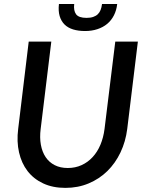

<svg xmlns="http://www.w3.org/2000/svg" viewBox="-20 -927 728 956"><path d="M317.5 -90.5Q355 -90.5 386.2 -104.8Q417.5 -119 441.2 -144.8Q465 -170.5 480 -206.2Q495 -242 500.5 -285L554 -720H666.5L613.5 -285Q605.5 -222 580 -168.2Q554.5 -114.5 514.5 -75.2Q474.5 -36 421.5 -13.8Q368.5 8.5 305.5 8.5Q242.5 8.5 195 -13.8Q147.5 -36 117.2 -75.2Q87 -114.5 74.8 -168.2Q62.5 -222 70.5 -285L123 -720H235.5L182.5 -285Q177 -242 183.5 -206.2Q190 -170.5 207.2 -144.8Q224.5 -119 252.2 -104.8Q280 -90.5 317.5 -90.5ZM403.5 -772.5Q370 -772.5 344 -780.5Q318 -788.5 301.2 -805.2Q284.5 -822 277 -847.2Q269.5 -872.5 273.5 -907H349.5Q345.5 -874 358.8 -856Q372 -838 411 -838Q430.5 -838 444.2 -842.8Q458 -847.5 467 -856.2Q476 -865 481 -877.8Q486 -890.5 488 -907H563.5Q560 -875.5 547.2 -850.5Q534.5 -825.5 513.8 -808.2Q493 -791 465 -781.8Q437 -772.5 403.5 -772.5Z"/></svg>

Font: Lato SemiBold
Style: Italic
Weight: 600
Italic angle: -7°
Designer: Lukasz Dziedzic with Adam Twardoch and Botio Nikoltchev
Foundry: tyPoland Lukasz Dziedzic
Version: Version 2.015; 2015-08-06; http://www.latofonts.com/